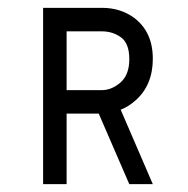

<svg xmlns="http://www.w3.org/2000/svg" viewBox="-20 -470 480 490"><path d="M150 -390V-240H240Q265 -240 287.5 -259.5Q310 -279 310 -319Q310 -359 289 -374.5Q268 -390 240 -390ZM90 -450H240Q288 -450 323 -424Q370 -388 370 -320Q370 -252 325 -213Q308 -198 288 -190L370 0H310L232 -180H150V0H90Z"/></svg>

Font: SOV_Station
Style: Book
Weight: 400
Version: Version 1.00